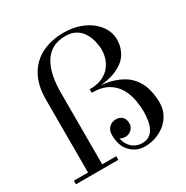

<svg xmlns="http://www.w3.org/2000/svg" viewBox="-174 -906 1029 1061"><g transform="rotate(-30 340.0 -375.0)"><path d="M105 0V-491Q105 -556 123.8 -606Q142.5 -656 177.8 -690.2Q213 -724.5 262.5 -742.2Q312 -760 373 -760Q426.5 -760 470.5 -745.2Q514.5 -730.5 546 -705.2Q577.5 -680 594.5 -648Q611.5 -616 611.5 -581Q611.5 -531 586.2 -490.8Q561 -450.5 502.2 -426.5Q443.5 -402.5 343 -402.5V-416.5Q391.5 -416.5 423.8 -431.5Q456 -446.5 475 -470Q494 -493.5 502 -520.5Q510 -547.5 510 -571.5Q510 -598.5 503 -627.8Q496 -657 480.5 -682.5Q465 -708 438.5 -723.5Q412 -739 373 -739Q323 -739 288.8 -719Q254.5 -699 234 -663.2Q213.5 -627.5 204.5 -581Q195.5 -534.5 195.5 -481V0ZM14.5 0V-23H285V0ZM451 10Q397.5 10 360.2 -28.2Q323 -66.5 323 -135.5Q323 -166.5 341 -183.8Q359 -201 385 -201Q408 -201 423.5 -186.5Q439 -172 439 -145Q439 -129 431 -116.5Q423 -104 410 -97Q397 -90 382 -90Q371 -90 357.8 -95Q344.5 -100 334.5 -110.2Q324.5 -120.5 324 -135.5H346.5Q346.5 -94 360.5 -67Q374.5 -40 397.2 -26.8Q420 -13.5 446.5 -13.5Q476 -13.5 494.5 -27.2Q513 -41 522.8 -62.8Q532.5 -84.5 536.2 -110.2Q540 -136 540 -160Q540 -195.5 532.8 -236Q525.5 -276.5 505 -312.5Q484.5 -348.5 445.5 -371.5Q406.5 -394.5 343 -394.5V-408.5Q433.5 -408.5 491.8 -388.2Q550 -368 582.5 -333Q615 -298 628 -253.5Q641 -209 641 -160Q641 -122.5 625.8 -91.2Q610.5 -60 584 -37.5Q557.5 -15 523.2 -2.5Q489 10 451 10Z"/></g></svg>

Font: BodoniModa 10 Custom
Style: Regular
Weight: 400
Designer: Owen Earl
Foundry: indestructible type
Version: Version 2.005